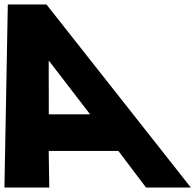

<svg xmlns="http://www.w3.org/2000/svg" viewBox="-48 -845 880 865"><path d="M161.2 -825H-12.8L-28 0H174L171.4 -165H485.4L610 0H812ZM357.9 -330H171.9L171.4 -570H173.4Z"/></svg>

Font: Hussar
Style: BdOpOblFour
Weight: 700
Foundry: Cannot Into Space Fonts
Version: Version 2.00